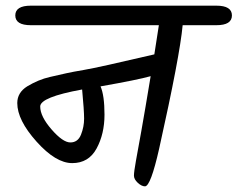

<svg xmlns="http://www.w3.org/2000/svg" viewBox="-20 -665 839 678"><path d="M89 -645H744Q799 -645 799 -610.5Q799 -576 744 -576H625Q615 -467 542 -140Q512 -7 492 -7Q480 -7 466.5 -19.5Q453 -32 453 -45Q453 -58 460 -97Q467 -136 479 -202Q492 -275 512 -396Q466 -383 335 -360Q349 -328 349 -260Q349 -192 321 -140.5Q293 -89 235 -89Q177 -89 109 -165Q41 -241 41 -301Q41 -338 76 -360Q116 -384 155.5 -393Q195 -402 215 -406.5Q235 -411 276 -418Q329 -427 525 -473Q528 -490 533 -524.5Q538 -559 541 -576H89Q34 -576 34 -610.5Q34 -645 89 -645ZM270 -349Q122 -322 122 -289Q122 -254 162 -208Q202 -162 228.5 -162Q255 -162 266 -189.5Q277 -217 277 -246Q277 -275 270 -349Z"/></svg>

Font: Kalam
Style: Regular
Weight: 400
Designer: Lipi Raval (Devanagari and Latin), Jonny Pinhorn (Latin)
Foundry: Indian Type Foundry
Version: Version 2.001;PS 1.0;hotconv 1.0.79;makeotf.lib2.5.61930; tt